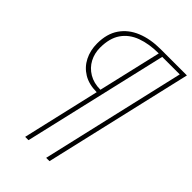

<svg xmlns="http://www.w3.org/2000/svg" viewBox="-256 -799 1061 1061"><g transform="rotate(45 274.5 -268.0)"><path d="M157 168 262 -286Q201 -286 159 -311.5Q117 -337 95 -380.5Q73 -424 73 -478Q73 -554 107.5 -604Q142 -654 203 -679Q264 -704 344 -704H549L347 168H321L517 -680H380L183 168ZM267 -310 353 -680Q278 -680 221 -659Q164 -638 132.5 -592.5Q101 -547 101 -473Q101 -429 120.5 -392Q140 -355 177.5 -332.5Q215 -310 267 -310Z"/></g></svg>

Font: Prodigy Sans ExtraLight
Style: Italic
Weight: 200
Italic angle: -13°
Designer: Wei Huang
Foundry: Wei Huang
Version: Version 1.003; ttfautohint (v1.8.3)